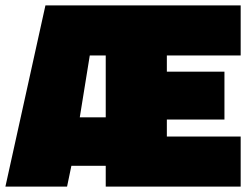

<svg xmlns="http://www.w3.org/2000/svg" viewBox="-25 -690 927 710"><path d="M143 -670H865V-485H592V-425H805V-248H592V-185H865V0H366V-77H239L223 0H-5ZM366 -256V-485H307L270 -256Z"/></svg>

Font: Cairo Black
Style: Regular
Weight: 900
Designer: Mohamed Gaber, Accademia di Belle Arti di Urbino and others
Foundry: Kief Type Foundry, Accademia di Belle Arti di Urbino and others
Version: Version 3.011